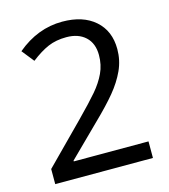

<svg xmlns="http://www.w3.org/2000/svg" viewBox="-108 -810 789 896"><g transform="rotate(-15 286.0 -362.0)"><path d="M48 -73 235 -262Q299 -327 331.5 -365Q364 -403 382.5 -442.5Q401 -482 401 -529Q401 -586 367 -617.5Q333 -649 275 -649Q225 -649 186.5 -632.5Q148 -616 103 -581L56 -640Q156 -724 275 -724Q375 -724 433 -673Q491 -622 491 -534Q491 -480 469 -432Q447 -384 409 -338Q371 -292 308 -231L159 -84V-80H520V0H48Z"/></g></svg>

Font: Noto Sans Symbols2
Style: Regular
Weight: 400
Designer: Monotype Design Team
Foundry: Monotype Imaging Inc.
Version: Version 0.900